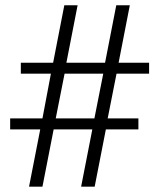

<svg xmlns="http://www.w3.org/2000/svg" viewBox="-20 -700 602 720"><path d="M424.8 -464.8H539.1V-423.8H417L383.8 -255.9H499V-214.8H377L335 0H284.2L326.2 -214.8H181.2L139.2 0H88.9L130.9 -214.8H18.1V-255.9H139.2L170.9 -423.8H58.1V-464.8H179.2L221.2 -680.2H271L229 -464.8H374L416 -680.2H466.8ZM222.2 -423.8 189 -255.9H334L367.2 -423.8Z"/></svg>

Font: Margherita
Style: Regular
Weight: 400
Designer: James Puckett
Foundry: Dunwich Type Founders
Version: Version 1.008;hotconv 1.0.109;makeotfexe 2.5.65596